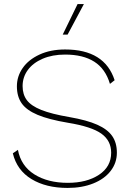

<svg xmlns="http://www.w3.org/2000/svg" viewBox="-20 -913 643 943"><path d="M543 -519 520 -501Q498 -575 443 -610Q388 -645 300 -645Q237 -645 189.5 -624.5Q142 -604 116.5 -569Q91 -534 91 -490Q91 -449 112 -421Q133 -393 183 -373Q233 -353 321 -338Q407 -323 457.5 -300.5Q508 -278 531 -245Q554 -212 554 -163Q554 -113 523.5 -73.5Q493 -34 438 -12Q383 10 312 10Q206 10 134.5 -33.5Q63 -77 43 -160L68 -177Q83 -98 149 -56.5Q215 -15 313 -15Q406 -15 466 -54.5Q526 -94 526 -163Q526 -222 478 -256.5Q430 -291 314 -310Q219 -326 164.5 -349Q110 -372 86.5 -405.5Q63 -439 63 -489Q63 -538 91.5 -579Q120 -620 174 -645Q228 -670 300 -670Q494 -670 543 -519ZM392 -893 312 -743H288L361 -893Z"/></svg>

Font: Work Sans ExtraLight
Style: Regular
Weight: 280
Designer: Wei Huang
Foundry: Wei Huang
Version: Version 1.500